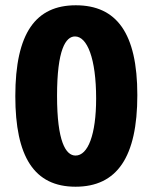

<svg xmlns="http://www.w3.org/2000/svg" viewBox="-20 -693 578 727"><path d="M266 14C423 14 500 -98 500 -333C500 -568 421 -673 267 -673C116 -673 38 -569 38 -329C38 -100 109 14 266 14ZM266 -104C229 -104 196 -157 196 -330C196 -506 229 -555 264 -555C310 -555 344 -472 344 -320C344 -183 313 -104 266 -104Z"/></svg>

Font: Bricolage Grotesque 10pt Condensed ExtraBold
Style: Regular
Weight: 800
Width: 3
Designer: Mathieu Triay
Foundry: Atelier Triay
Version: Version 1.000;gftools[0.9.29]